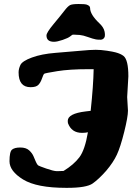

<svg xmlns="http://www.w3.org/2000/svg" viewBox="-20 -908 683 948"><path d="M246.6 -701.7Q209.5 -701.7 209.5 -732.9Q209.5 -747.1 244.9 -789.6Q280.3 -832 297.9 -855Q315.4 -877.9 326.7 -883.1Q337.9 -888.2 368.2 -888.2Q398.4 -888.2 407.7 -885.3Q424.8 -879.4 424.8 -868.7Q424.8 -836.4 470.2 -793.5Q491.7 -773.4 496.1 -752.9Q498 -744.1 498 -738.3Q498 -737.3 498 -735.8Q498 -729.5 496.6 -725.1Q490.2 -711.9 476.6 -711.9Q476.6 -711.9 476.1 -711.9Q461.4 -711.9 453.6 -713.4Q438.5 -716.3 414.3 -725.1Q390.1 -733.9 373.5 -735.4Q355 -736.8 346.2 -736.8Q344.2 -736.8 342.3 -736.8Q339.8 -736.8 338.9 -736.8Q335.9 -735.8 326.2 -728Q316.4 -720.2 289.3 -710.9Q262.2 -701.7 246.6 -701.7ZM414.1 -254.9Q401.4 -252 384.8 -252Q333 -252 315.4 -300.3Q314.5 -306.2 314.5 -311Q314.5 -347.2 403.3 -357.9Q418.5 -359.9 427.7 -360.8Q440.9 -484.9 442.4 -566.4H416.5Q322.8 -566.4 262.7 -556.6Q202.6 -546.9 198.5 -543.9Q194.3 -541 187.5 -521Q180.7 -501 169.7 -489.3Q158.7 -477.5 130.9 -477.5Q71.8 -477.5 71.8 -550.8Q71.8 -567.9 80.8 -587.2Q89.8 -606.4 137.5 -624Q185.1 -641.6 253.9 -647Q322.8 -652.3 374.8 -657.2Q426.8 -662.1 452.4 -662.1Q478 -662.1 508.3 -657.5Q538.6 -652.8 550.8 -649.4Q576.2 -642.6 589.8 -631.8Q613.8 -612.8 613.8 -531.2L607.9 -428.7L611.8 -361.8Q611.8 -331.1 593.3 -256.6Q574.7 -182.1 557.1 -144.3Q539.6 -106.4 504.4 -64.9Q468.3 -23.9 437.7 -2.2Q407.2 19.5 312 19.5H306.2Q161.6 19.5 94.2 -21.7Q26.9 -63 26.9 -111.8Q26.9 -159.2 39.6 -169.4Q52.2 -179.7 80.3 -179.7Q108.4 -179.7 123.8 -165.8Q139.2 -151.9 146.2 -134.8Q153.3 -117.7 155.5 -112.8Q157.7 -107.9 159.4 -104.5Q161.1 -101.1 162.6 -98.6Q165.5 -93.8 168.9 -91.1Q172.4 -88.4 208 -75.9Q243.7 -63.5 258.8 -63H267.1Q279.3 -63 293.9 -64Q344.7 -95.2 372.1 -131.6Q399.4 -168 414.1 -254.9Z"/></svg>

Font: Drukaatie burti
Style: Heavy
Weight: 800
Version: Version 0.14